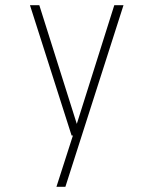

<svg xmlns="http://www.w3.org/2000/svg" viewBox="-20 -520 590 740"><path d="M197.5 200 261 2.5H256L95.5 -500H131.5L276 -42.5L420.5 -500H456L232 200Z"/></svg>

Font: Trispace SemiCondensed Thin
Style: Regular
Weight: 100
Width: 4
Designer: Tyler Finck
Foundry: Etcetera Type Company
Version: Version 1.210; ttfautohint (v1.8.3)